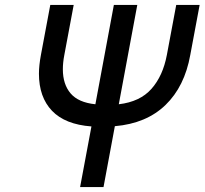

<svg xmlns="http://www.w3.org/2000/svg" viewBox="-20 -759 830 779"><path d="M351 -246Q244 -254 191 -309.5Q138 -365 138 -460Q138 -493 146 -536L184 -739H279L241 -536Q235 -505 235 -478Q235 -417 266.5 -380Q298 -343 367 -336L442 -739H537L462 -336Q548 -346 594.5 -398.5Q641 -451 657 -536L695 -739H790L752 -536Q729 -408 651.5 -333Q574 -258 446 -247L400 0H305Z"/></svg>

Font: Involve Medium Oblique
Style: Italic
Weight: 500
Italic angle: -10.5°
Designer: Stefan Peev
Foundry: Context Ltd.
Version: Version 1.001